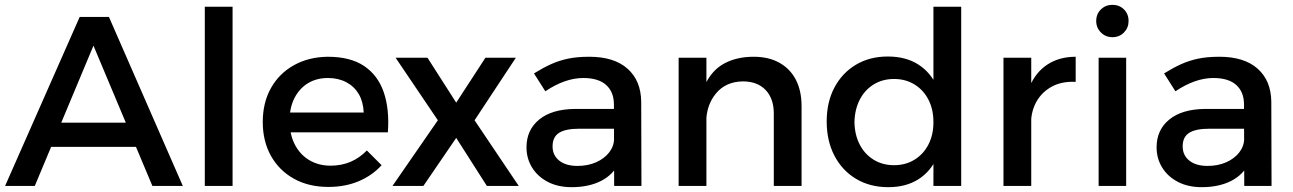

<svg xmlns="http://www.w3.org/2000/svg" viewBox="-20 -770 5354 795"><path d="M310 -700H431L737 0H611L367 -581L124 0H1ZM155 -262H574V-162H155Z M828 -742H943V0H828Z M1486 -304Q1484 -349 1465.5 -380.5Q1447 -412 1414 -429.5Q1381 -447 1338 -447Q1290 -447 1254.5 -425Q1219 -403 1199 -363.5Q1179 -324 1179 -271Q1179 -214 1200.5 -172Q1222 -130 1260.5 -107Q1299 -84 1349 -84Q1438 -84 1499 -147L1560 -86Q1521 -43 1465 -19.5Q1409 4 1340 4Q1258 4 1197 -30Q1136 -64 1102 -124.5Q1068 -185 1068 -265Q1068 -345 1102 -405.5Q1136 -466 1197 -500Q1258 -534 1337 -535Q1431 -535 1488 -496.5Q1545 -458 1569 -388Q1593 -318 1586 -222H1161V-304Z M1618 -531H1750L1869 -345L1990 -531H2116L1945 -272L2128 0H1996L1869 -199L1733 0H1605L1793 -272Z M2378 -237Q2322 -237 2295 -220Q2268 -203 2268 -164Q2268 -127 2295.5 -105Q2323 -83 2371 -83Q2414 -83 2448 -98Q2482 -113 2502 -138.5Q2522 -164 2523 -196L2545 -99Q2520 -47 2469 -21Q2418 5 2347 5Q2290 5 2248 -17Q2206 -39 2183 -76.5Q2160 -114 2160 -160Q2160 -232 2212.5 -275Q2265 -318 2361 -319H2537V-237ZM2522 -337Q2522 -389 2490 -418Q2458 -447 2395 -447Q2357 -447 2317.5 -433Q2278 -419 2238 -392L2191 -466Q2228 -489 2261 -504Q2294 -519 2331.5 -527Q2369 -535 2420 -535Q2523 -535 2578.5 -485.5Q2634 -436 2635 -349L2636 0H2523Z M3184 -300Q3184 -362 3150 -397.5Q3116 -433 3056 -433Q2985 -432 2944.5 -383Q2904 -334 2904 -261H2872Q2872 -360 2900 -420Q2928 -480 2979.5 -507.5Q3031 -535 3101 -535Q3163 -535 3207.5 -510Q3252 -485 3275.5 -439.5Q3299 -394 3299 -330V0H3184ZM2790 -531H2905V0H2790Z M3656 -536Q3730 -536 3781.5 -503.5Q3833 -471 3860.5 -410.5Q3888 -350 3887 -266Q3888 -182 3861 -121Q3834 -60 3782.5 -27.5Q3731 5 3658 5Q3582 5 3524.5 -29.5Q3467 -64 3435 -125.5Q3403 -187 3403 -267Q3403 -347 3435 -407.5Q3467 -468 3524 -502Q3581 -536 3656 -536ZM3682 -443Q3634 -443 3597 -420Q3560 -397 3539.5 -356.5Q3519 -316 3518 -264Q3519 -212 3539.5 -172Q3560 -132 3597 -109Q3634 -86 3682 -86Q3730 -86 3767 -109Q3804 -132 3824.5 -172Q3845 -212 3845 -264Q3845 -317 3824.5 -357Q3804 -397 3767 -420Q3730 -443 3682 -443ZM3845 -742H3960V0H3845Z M4434 -431Q4377 -434 4335.5 -411.5Q4294 -389 4271.5 -349Q4249 -309 4249 -257L4217 -261Q4217 -350 4243 -411Q4269 -472 4318 -503.5Q4367 -535 4434 -535ZM4135 -531H4250V0H4135Z M4529 -531H4643V0H4529ZM4586 -750Q4615 -750 4634 -731Q4653 -712 4653 -683Q4653 -655 4634 -635.5Q4615 -616 4586 -616Q4558 -616 4538.5 -635.5Q4519 -655 4519 -683Q4519 -712 4538.5 -731Q4558 -750 4586 -750Z M4987 -237Q4931 -237 4904 -220Q4877 -203 4877 -164Q4877 -127 4904.5 -105Q4932 -83 4980 -83Q5023 -83 5057 -98Q5091 -113 5111 -138.5Q5131 -164 5132 -196L5154 -99Q5129 -47 5078 -21Q5027 5 4956 5Q4899 5 4857 -17Q4815 -39 4792 -76.5Q4769 -114 4769 -160Q4769 -232 4821.5 -275Q4874 -318 4970 -319H5146V-237ZM5131 -337Q5131 -389 5099 -418Q5067 -447 5004 -447Q4966 -447 4926.5 -433Q4887 -419 4847 -392L4800 -466Q4837 -489 4870 -504Q4903 -519 4940.5 -527Q4978 -535 5029 -535Q5132 -535 5187.5 -485.5Q5243 -436 5244 -349L5245 0H5132Z"/></svg>

Font: Alexandria
Style: Regular
Weight: 400
Designer: Mohamed Gaber
Foundry: Kief Type Foundry
Version: Version 5.100